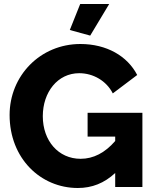

<svg xmlns="http://www.w3.org/2000/svg" viewBox="-20 -935 772 960"><path d="M526 -915H381L329 -785L431 -757ZM556 0H692V-371H418V-252H556V-230C505 -171 447 -141 383 -141C272 -141 194 -231 194 -354C194 -474 268 -569 376 -569C446 -569 512 -531 544 -468L666 -560C617 -655 513 -715 382 -715C181 -715 28 -556 28 -360C28 -143 183 5 369 5C440 5 501 -19 556 -70Z"/></svg>

Font: Raleway
Style: ExtraBold
Weight: 800
Designer: Matt McInerney, Pablo Impallari, Rodrigo Fuenzalida
Foundry: Matt McInerney, Pablo Impallari, Rodrigo Fuenzalida
Version: Version 3.000